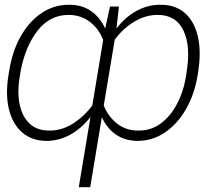

<svg xmlns="http://www.w3.org/2000/svg" viewBox="-20 -573 858 796"><path d="M306.6 203.1 355 -87.9Q318.4 -41 272 -15.1Q225.6 10.7 172.9 11.2Q112.3 10.7 72.5 -23.4Q32.7 -57.6 17.3 -118.9Q2 -180.2 15.1 -261.2L17.1 -273.4Q30.3 -359.9 65.9 -422.6Q101.6 -485.4 153.3 -519.5Q205.1 -553.7 266.1 -553.2Q318.8 -553.7 356.9 -527.6Q395 -501.5 416 -454.6L436 -545.9H473.1L462.9 -455.1Q499 -502 545.9 -527.8Q592.8 -553.7 645.5 -553.2Q706.5 -553.7 746.1 -519.3Q785.6 -484.9 800.3 -421.6Q814.9 -358.4 801.3 -272.9L799.3 -261.2Q786.1 -180.7 750.5 -119.4Q714.8 -58.1 663.6 -23.7Q612.3 10.7 550.8 11.2Q498.5 10.7 460.9 -14.9Q423.3 -40.5 402.3 -87.4L354 203.1ZM752 -261.2 753.4 -272.9Q771.5 -379.9 741 -445.6Q710.4 -511.2 633.8 -511.2Q582.5 -511.2 535.4 -482.4Q488.3 -453.6 455.6 -408.2L410.2 -135.7Q428.7 -89.4 465.8 -60.3Q502.9 -31.2 554.2 -31.7Q605 -31.2 645.5 -60.5Q686 -89.8 713.6 -141.8Q741.2 -193.8 752 -261.2ZM64.5 -272.9 63 -261.7Q50.8 -194.3 61 -142.3Q71.3 -90.3 102.5 -60.8Q133.8 -31.2 184.6 -31.7Q235.8 -31.2 282.2 -60.5Q328.6 -89.8 362.8 -136.2L407.7 -407.2Q390.1 -453.6 352.5 -482.4Q314.9 -511.2 264.2 -511.2Q186.5 -511.2 135.3 -445.3Q84 -379.4 64.5 -272.9Z"/></svg>

Font: Inter Display ExtraLight
Style: Italic
Weight: 200
Italic angle: -9.39999°
Designer: Rasmus Andersson
Foundry: rsms
Version: Version 4.000;git-a52131595